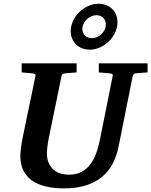

<svg xmlns="http://www.w3.org/2000/svg" viewBox="-20 -1019 831 1055"><path d="M725.1 -616.2Q718.3 -615.2 714.4 -611.1Q710.4 -606.9 709 -600.1L631.8 -214.8Q621.6 -162.6 599.4 -120.1Q577.1 -77.6 540.8 -47.4Q504.4 -17.1 452.6 -0.5Q400.9 16.1 332 16.1Q276.4 16.1 231.9 5.6Q187.5 -4.9 156.5 -26.6Q125.5 -48.3 108.6 -82Q91.8 -115.7 91.8 -162.1Q91.8 -176.3 95 -203.9Q98.1 -231.4 105 -265.1L174.8 -601.1Q176.3 -609.9 170.9 -612.5Q165.5 -615.2 154.8 -616.2Q146.5 -616.7 137.2 -617.7Q128.9 -618.7 118.9 -619.4Q108.9 -620.1 99.1 -621.1V-670.9H400.9V-621.1Q389.2 -620.1 378.2 -619.4Q367.2 -618.7 358.4 -617.7Q348.1 -616.7 338.9 -616.2Q330.1 -615.2 324.7 -612.1Q319.3 -608.9 317.9 -600.1L249 -265.1Q243.2 -236.3 240.5 -213.4Q237.8 -190.4 237.8 -176.8Q237.8 -145 248 -122.6Q258.3 -100.1 275.1 -85.9Q292 -71.8 313.7 -65.4Q335.4 -59.1 357.9 -59.1Q397 -59.1 425.5 -73.5Q454.1 -87.9 474.1 -113.3Q494.1 -138.7 507.3 -173.8Q520.5 -209 528.8 -250L599.1 -601.1Q600.6 -609.9 596.4 -612.5Q592.3 -615.2 580.1 -616.2Q570.8 -616.7 561.5 -617.7Q553.2 -618.7 543 -619.4Q532.7 -620.1 522.9 -621.1V-670.9H791V-621.1ZM561.5 -884.3Q561.5 -907.2 546.9 -921.4Q532.2 -935.5 509.8 -935.5Q495.1 -935.5 481.2 -929.2Q467.3 -922.9 456.5 -912.6Q445.8 -902.3 439.2 -888.7Q432.6 -875 432.6 -860.4Q432.6 -837.4 447.5 -823.2Q462.4 -809.1 484.4 -809.1Q499.5 -809.1 513.4 -815.4Q527.3 -821.8 538.1 -832Q548.8 -842.3 555.2 -856Q561.5 -869.6 561.5 -884.3ZM625.5 -897.5Q625.5 -867.2 612.5 -839.8Q599.6 -812.5 578.4 -791.7Q557.1 -771 529.5 -758.5Q502 -746.1 472.7 -746.1Q450.7 -746.1 431.6 -753.4Q412.6 -760.7 398.7 -774.2Q384.8 -787.6 376.7 -806.2Q368.7 -824.7 368.7 -847.2Q368.7 -877 381.6 -904.5Q394.5 -932.1 416 -952.9Q437.5 -973.6 465.1 -986.1Q492.7 -998.5 522.5 -998.5Q544.4 -998.5 563.5 -991Q582.5 -983.4 596.2 -970Q609.9 -956.5 617.7 -938Q625.5 -919.4 625.5 -897.5Z"/></svg>

Font: Charis SIL Phon
Style: Bold Italic
Weight: 700
Italic angle: -11°
Foundry: SIL International
Version: Version 5.000